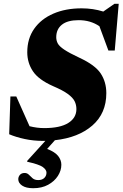

<svg xmlns="http://www.w3.org/2000/svg" viewBox="-20 -729 647 1014"><path d="M155.5 265Q117.5 265 97 251.2Q76.5 237.5 76.5 217.5Q76.5 204.5 85.2 194.5Q94 184.5 110 184.5Q123.5 184.5 132.5 193.8Q141.5 203 152.2 212.5Q163 222 182 222Q202.5 222 214 210.8Q225.5 199.5 225.5 182.5Q225.5 167.5 206 153.2Q186.5 139 123 125L124.5 119.5L219.5 15Q212.5 15 205 15Q156.5 15 110.8 5.2Q65 -4.5 28.5 -20L35 -219.5H66L136 -62.5Q175 -52.5 213.5 -52.5Q297.5 -52.5 340.5 -79.5Q383.5 -106.5 383.5 -153Q383.5 -175.5 374 -194.5Q364.5 -213.5 338.2 -232.8Q312 -252 260.5 -274Q183.5 -308 153.8 -352.8Q124 -397.5 124 -453Q124 -525 160.5 -577Q197 -629 261.8 -657Q326.5 -685 411 -685Q471.5 -685 525.5 -668L584.5 -709H607L586 -462H552.5L505 -590.5Q458 -622.5 395.5 -622.5Q336.5 -622.5 306.8 -598.5Q277 -574.5 277 -532.5Q277 -515 285 -499.8Q293 -484.5 319.5 -466.8Q346 -449 400.5 -423.5Q482.5 -385.5 512 -340.8Q541.5 -296 541.5 -237Q541.5 -130.5 467.8 -66.2Q394 -2 270 11.5L229 57.5Q270.5 73.5 287.2 95Q304 116.5 304 141Q304 171.5 285.8 200Q267.5 228.5 234.2 246.8Q201 265 155.5 265Z"/></svg>

Font: Newsreader 16pt ExtraBold
Style: Italic
Weight: 800
Italic angle: -17°
Designer: Hugues Gentile
Foundry: Production Type
Version: Version 1.003; ttfautohint (v1.8.3)